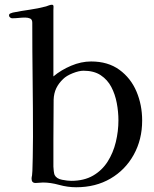

<svg xmlns="http://www.w3.org/2000/svg" viewBox="-20 -789 650 809"><path d="M479 -282Q479 -318 472 -355Q465 -392 449 -422.5Q433 -453 404.5 -472Q376 -491 332 -491Q313 -491 286.5 -480.5Q260 -470 246 -456Q227 -438 217 -417Q207 -396 206 -369L205 -201Q205 -173 205 -144.5Q205 -116 205 -87Q205 -80 206.5 -68.5Q208 -57 210 -52Q218 -36 241.5 -31.5Q265 -27 280 -27Q334 -27 372 -49Q410 -71 433.5 -108Q457 -145 468 -190.5Q479 -236 479 -282ZM579 -281Q579 -201 543.5 -137Q508 -73 445.5 -36.5Q383 0 301 0Q265 0 229 -10Q193 -20 161 -20Q154 -20 146 -19Q138 -18 130 -18Q113 -18 113 -36Q113 -42 115 -50Q117 -69 117 -88Q117 -107 118 -126Q118 -148 118.5 -169.5Q119 -191 119 -213Q119 -333 117.5 -453Q116 -573 116 -693Q116 -707 107 -711Q98 -715 86 -715Q73 -715 59 -713.5Q45 -712 31 -712Q27 -712 22.5 -715.5Q18 -719 18 -724Q18 -730 24 -732.5Q30 -735 34 -736Q69 -743 104.5 -748Q140 -753 174 -762Q180 -764 186.5 -766.5Q193 -769 199 -769Q206 -769 205.5 -760Q205 -751 205 -746V-467Q237 -494 279.5 -512Q322 -530 364 -530Q435 -530 483 -495Q531 -460 555 -403.5Q579 -347 579 -281Z"/></svg>

Font: Kaisei Decol
Style: Regular
Weight: 400
Designer: Font-Kai, 金井和夫
Foundry: KAZUO KANAI
Version: Version 5.003